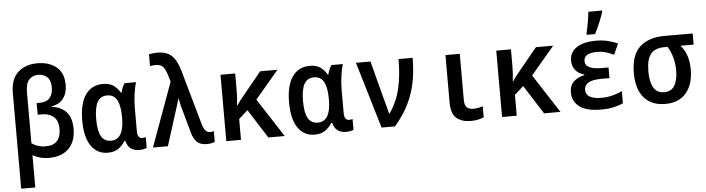

<svg xmlns="http://www.w3.org/2000/svg" viewBox="-56 -1057 5742 1562"><g transform="rotate(-5 2815.0 -276.0)"><path d="M61 -541Q61 -655 122 -710Q183 -765 280 -765Q377 -765 436 -716Q495 -667 495 -571Q495 -503 462.5 -459.5Q430 -416 366 -406V-402Q444 -392 486 -345Q528 -298 528 -209Q528 -104 470 -47Q412 10 311 10Q268 10 234.5 0.5Q201 -9 176 -24V240H61ZM290 -86Q353 -86 383.5 -119.5Q414 -153 414 -217Q414 -285 377.5 -316.5Q341 -348 282 -348H247V-443H274Q329 -443 355 -474.5Q381 -506 381 -559Q381 -617 352.5 -644Q324 -671 277 -671Q234 -671 205 -640.5Q176 -610 176 -534V-121Q195 -107 224 -96.5Q253 -86 290 -86Z M789 10Q703 10 653.5 -61Q604 -132 604 -269Q604 -407 654.5 -479Q705 -551 798 -551Q848 -551 880.5 -530Q913 -509 937 -468H943Q947 -487 955 -507Q963 -527 974 -542H1067Q1056 -507 1047.5 -449Q1039 -391 1039 -331V-146Q1039 -113 1050 -99Q1061 -85 1079 -85Q1086 -85 1094 -86.5Q1102 -88 1107 -90V-2Q1101 2 1083.5 6Q1066 10 1045 10Q1006 10 978.5 -8.5Q951 -27 939 -73H931Q909 -37 875.5 -13.5Q842 10 789 10ZM823 -85Q929 -85 929 -262V-270Q929 -359 904.5 -407Q880 -455 823 -455Q768 -455 743 -409Q718 -363 718 -270Q718 -173 744 -129Q770 -85 823 -85Z M1596 10Q1544 10 1516 -18Q1488 -46 1474 -100L1429 -263Q1420 -291 1412.5 -322.5Q1405 -354 1401 -378H1398Q1392 -353 1383 -324.5Q1374 -296 1367 -275L1280 0H1158L1348 -522L1328 -587Q1313 -632 1293.5 -649.5Q1274 -667 1239 -667Q1223 -667 1212 -665.5Q1201 -664 1192 -662V-759Q1205 -762 1223 -764Q1241 -766 1261 -766Q1337 -766 1378.5 -726Q1420 -686 1444 -599L1568 -160Q1581 -116 1596.5 -100.5Q1612 -85 1632 -85Q1647 -85 1663 -90V-2Q1637 10 1596 10Z M1757 0V-542H1877V-409Q1877 -377 1875 -345.5Q1873 -314 1869 -281H1872Q1886 -302 1901.5 -322.5Q1917 -343 1935 -364L2081 -542H2222L2030 -315L2234 0H2100L1950 -236L1877 -170V0Z M2478 10Q2392 10 2342.5 -61Q2293 -132 2293 -269Q2293 -407 2343.5 -479Q2394 -551 2487 -551Q2537 -551 2569.5 -530Q2602 -509 2626 -468H2632Q2636 -487 2644 -507Q2652 -527 2663 -542H2756Q2745 -507 2736.5 -449Q2728 -391 2728 -331V-146Q2728 -113 2739 -99Q2750 -85 2768 -85Q2775 -85 2783 -86.5Q2791 -88 2796 -90V-2Q2790 2 2772.5 6Q2755 10 2734 10Q2695 10 2667.5 -8.5Q2640 -27 2628 -73H2620Q2598 -37 2564.5 -13.5Q2531 10 2478 10ZM2512 -85Q2618 -85 2618 -262V-270Q2618 -359 2593.5 -407Q2569 -455 2512 -455Q2457 -455 2432 -409Q2407 -363 2407 -270Q2407 -173 2433 -129Q2459 -85 2512 -85Z M3025 0 2863 -543H2982L3062 -236Q3070 -206 3080.5 -169Q3091 -132 3096 -108H3100Q3161 -196 3186 -300.5Q3211 -405 3211 -543H3326Q3326 -437 3308 -345Q3290 -253 3248.5 -168.5Q3207 -84 3135 0Z M3754 10Q3681 10 3637.5 -26Q3594 -62 3594 -156V-542H3711V-164Q3711 -122 3730 -104.5Q3749 -87 3780 -87Q3802 -87 3823 -91Q3844 -95 3860 -101V-11Q3841 -2 3813.5 4Q3786 10 3754 10Z M4009 0V-542H4129V-409Q4129 -377 4127 -345.5Q4125 -314 4121 -281H4124Q4138 -302 4153.5 -322.5Q4169 -343 4187 -364L4333 -542H4474L4282 -315L4486 0H4352L4202 -236L4129 -170V0Z M4818 10Q4696 10 4640 -34Q4584 -78 4584 -149Q4584 -207 4617.5 -238Q4651 -269 4706 -282V-286Q4658 -299 4633 -331Q4608 -363 4608 -409Q4608 -456 4635.5 -488Q4663 -520 4711 -536Q4759 -552 4821 -552Q4872 -552 4916.5 -542Q4961 -532 5001 -513L4961 -425Q4930 -440 4897.5 -450Q4865 -460 4825 -460Q4717 -460 4717 -396Q4717 -359 4751.5 -342.5Q4786 -326 4852 -326H4907V-239H4842Q4768 -239 4734.5 -218.5Q4701 -198 4701 -160Q4701 -122 4734 -103.5Q4767 -85 4827 -85Q4879 -85 4923 -97Q4967 -109 4998 -125V-26Q4965 -10 4920 0Q4875 10 4818 10ZM4753 -619Q4758 -640 4764.5 -672Q4771 -704 4776 -737Q4781 -770 4783 -792H4895V-781Q4883 -745 4863.5 -696.5Q4844 -648 4821 -606H4753Z M5342 10Q5231 10 5169.5 -60Q5108 -130 5108 -262Q5108 -410 5181 -476Q5254 -542 5383 -542H5613V-451H5505Q5539 -415 5555.5 -364Q5572 -313 5572 -254Q5572 -130 5512.5 -60Q5453 10 5342 10ZM5341 -86Q5399 -86 5426 -130.5Q5453 -175 5453 -254Q5453 -365 5400 -451H5372Q5298 -451 5262.5 -408Q5227 -365 5227 -264Q5227 -180 5254.5 -133Q5282 -86 5341 -86Z"/></g></svg>

Font: Noto Sans Mono SemiCondensed SemiBold
Style: Regular
Weight: 600
Width: 4
Designer: Monotype Design Team
Foundry: Monotype Imaging Inc.
Version: Version 2.014; ttfautohint (v1.8.4.7-5d5b)